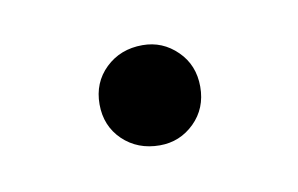

<svg xmlns="http://www.w3.org/2000/svg" viewBox="-30 -402 272 175"><g transform="rotate(-10 106.5 -314.5)"><path d="M107.9 -268.6Q87.4 -268.6 73.7 -281.7Q60.1 -294.9 60.1 -314.9Q60.1 -335 73.7 -348.1Q87.4 -361.3 107.9 -361.3Q126.5 -361.3 139.9 -348.1Q153.3 -335 153.3 -314.9Q153.3 -294.9 139.9 -281.7Q126.5 -268.6 107.9 -268.6Z"/></g></svg>

Font: Manrope Light
Style: Regular
Weight: 300
Designer: Mikhail Sharanda
Foundry: Mikhail Sharanda
Version: Version 4.505;FEAKit 1.0